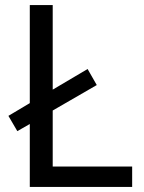

<svg xmlns="http://www.w3.org/2000/svg" viewBox="-20 -734 564 754"><path d="M97 0V-247L48 -219L13 -279L97 -329V-714H187V-382L324 -463L360 -400L187 -300V-80H499V0Z"/></svg>

Font: Noto Sans Historical
Style: Regular
Weight: 400
Designer: Monotype Design Team
Foundry: Monotype Imaging Inc.
Version: Version 2.013; ttfautohint (v1.8.4.7-5d5b)